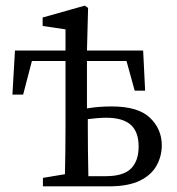

<svg xmlns="http://www.w3.org/2000/svg" viewBox="-20 -660 628 680"><path d="M132 0V-30L210 -43Q211 -81 211.5 -128Q212 -175 212 -211V-444H93L62 -325H24L33 -481H212V-556L131 -568V-598L280 -640L292 -632L288 -481H487L494 -339H457L428 -444H288V-276Q311 -280 332.5 -281.5Q354 -283 376 -283Q469 -283 511 -243Q553 -203 553 -145Q553 -107 534.5 -73.5Q516 -40 475 -20Q434 0 365 0ZM291 -211Q291 -174 291.5 -124Q292 -74 293 -36H354Q417 -36 444 -63Q471 -90 471 -141Q471 -193 443 -218Q415 -243 356 -243Q340 -243 323.5 -241.5Q307 -240 291 -238Z"/></svg>

Font: Source Serif 4 Subhead
Style: Regular
Weight: 400
Designer: Frank Grießhammer
Foundry: Adobe Systems Incorporated
Version: Version 4.004;hotconv 1.0.117;makeotfexe 2.5.65602